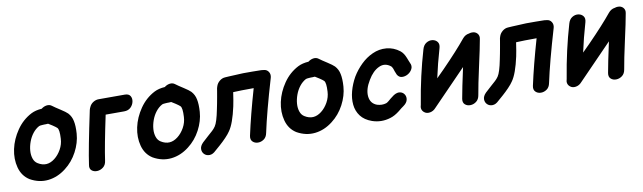

<svg xmlns="http://www.w3.org/2000/svg" viewBox="-37 -990 4864 1453"><g transform="rotate(-10 2394.5 -263.0)"><path d="M110 -28Q179 11 251 3Q323 -5 386 -54Q445 -99 481 -167Q517 -235 522 -305Q526 -364 518 -401Q511 -438 486 -465Q471 -480 435 -503Q394 -529 373 -545Q357 -557 335 -554Q313 -551 294 -536Q247 -533 213 -516Q143 -480 97 -413Q51 -346 35 -272Q19 -197 37 -130Q55 -63 110 -28ZM192 -136Q170 -149 160.5 -176.5Q151 -204 153.5 -237.5Q156 -271 168.5 -305.5Q181 -340 202.5 -367.5Q224 -395 252 -410Q258 -413 276 -414Q282 -415 292 -415H303Q314 -415 322 -416L354 -396Q378 -380 386 -372Q401 -357 397 -288Q395 -245 373.5 -206.5Q352 -168 321 -144Q258 -95 192 -136Z M573 -57Q567 -27 584 -12.5Q601 2 626 1Q651 0 672.5 -16.5Q694 -33 698 -65Q714 -178 763 -408H905Q937 -408 956 -426.5Q975 -445 980 -470Q985 -495 973.5 -513.5Q962 -532 932 -532H730Q709 -532 689 -519.5Q669 -507 660 -487Q654 -476 651 -464Q589 -173 573 -57Z M1056 -28Q1125 11 1197 3Q1269 -5 1332 -54Q1391 -99 1427 -167Q1463 -235 1468 -305Q1472 -364 1464 -401Q1457 -438 1432 -465Q1417 -480 1381 -503Q1340 -529 1319 -545Q1303 -557 1281 -554Q1259 -551 1240 -536Q1193 -533 1159 -516Q1089 -480 1043 -413Q997 -346 981 -272Q965 -197 983 -130Q1001 -63 1056 -28ZM1138 -136Q1116 -149 1106.5 -176.5Q1097 -204 1099.5 -237.5Q1102 -271 1114.5 -305.5Q1127 -340 1148.5 -367.5Q1170 -395 1198 -410Q1204 -413 1222 -414Q1228 -415 1238 -415H1249Q1260 -415 1268 -416L1300 -396Q1324 -380 1332 -372Q1347 -357 1343 -288Q1341 -245 1319.5 -206.5Q1298 -168 1267 -144Q1204 -95 1138 -136Z M1534 5Q1548 -7 1573 -29Q1598 -51 1622.5 -76.5Q1647 -102 1660 -122Q1697 -174 1725 -302Q1733 -339 1743 -408Q1800 -411 1901 -411Q1844 -214 1811 -61Q1805 -32 1821 -16Q1837 0 1861.5 0.5Q1886 1 1907.5 -14Q1929 -29 1935 -61Q1968 -216 2042 -466Q2049 -491 2036.5 -511Q2024 -531 1999 -533H1998Q1990 -535 1982 -535Q1946 -535 1915 -536Q1883 -536 1869 -536H1843Q1838 -536 1820 -535Q1802 -534 1779 -533Q1756 -532 1735 -531Q1714 -530 1703 -529Q1679 -528 1659 -511.5Q1639 -495 1632 -472Q1630 -466 1628 -459Q1627 -453 1624 -434.5Q1621 -416 1616.5 -391.5Q1612 -367 1607.5 -343Q1603 -319 1599 -301Q1580 -205 1560 -176Q1549 -160 1535 -147Q1521 -134 1498 -114L1453 -73Q1429 -49 1429 -25Q1429 -1 1445 14.5Q1461 30 1485.5 29.5Q1510 29 1534 5Z M2160 -28Q2229 11 2301 3Q2373 -5 2436 -54Q2495 -99 2531 -167Q2567 -235 2572 -305Q2576 -364 2568 -401Q2561 -438 2536 -465Q2521 -480 2485 -503Q2444 -529 2423 -545Q2407 -557 2385 -554Q2363 -551 2344 -536Q2297 -533 2263 -516Q2193 -480 2147 -413Q2101 -346 2085 -272Q2069 -197 2087 -130Q2105 -63 2160 -28ZM2242 -136Q2220 -149 2210.5 -176.5Q2201 -204 2203.5 -237.5Q2206 -271 2218.5 -305.5Q2231 -340 2252.5 -367.5Q2274 -395 2302 -410Q2308 -413 2326 -414Q2332 -415 2342 -415H2353Q2364 -415 2372 -416L2404 -396Q2428 -380 2436 -372Q2451 -357 2447 -288Q2445 -245 2423.5 -206.5Q2402 -168 2371 -144Q2308 -95 2242 -136Z M2880 -9Q2915 -19 2953 -49L2975 -67Q2986 -76 2993 -80Q3020 -99 3025.5 -122Q3031 -145 3020 -163.5Q3009 -182 2987 -187Q2965 -192 2937 -175Q2926 -167 2909 -154L2889 -137Q2874 -125 2868 -124Q2835 -114 2799 -125Q2749 -143 2743 -198Q2737 -253 2778 -320Q2815 -383 2864 -405Q2911 -427 2955 -392Q2960 -388 2967 -372L2974 -351Q2980 -335 2985 -324Q2998 -301 3021.5 -299.5Q3045 -298 3067.5 -311Q3090 -324 3101 -346.5Q3112 -369 3099 -394Q3096 -400 3092 -411L3083 -434Q3068 -473 3044 -492Q2998 -528 2942 -533Q2886 -538 2834 -514Q2785 -492 2744 -452Q2703 -412 2674 -364Q2645 -313 2630.5 -259Q2616 -205 2621 -156Q2626 -107 2654.5 -69Q2683 -31 2739 -11Q2808 13 2880 -9Z M3139 -9Q3157 6 3183.5 1.5Q3210 -3 3229 -25Q3243 -40 3424 -226L3489 -293Q3454 -133 3441 -58Q3436 -29 3452.5 -14Q3469 1 3494 0.5Q3519 0 3540 -16Q3561 -32 3566 -64Q3579 -141 3608 -272Q3640 -415 3651 -479Q3657 -505 3641.5 -522.5Q3626 -540 3600 -539Q3589 -539 3577 -535Q3547 -531 3526 -505Q3461 -425 3341 -302L3282 -243Q3305 -350 3339 -467Q3347 -496 3333 -513.5Q3319 -531 3295 -534Q3271 -537 3248.5 -523Q3226 -509 3217 -477Q3160 -283 3126 -75L3125 -69Q3112 -31 3139 -9Z M3708 5Q3722 -7 3747 -29Q3772 -51 3796.5 -76.5Q3821 -102 3834 -122Q3871 -174 3899 -302Q3907 -339 3917 -408Q3974 -411 4075 -411Q4018 -214 3985 -61Q3979 -32 3995 -16Q4011 0 4035.5 0.5Q4060 1 4081.5 -14Q4103 -29 4109 -61Q4142 -216 4216 -466Q4223 -491 4210.5 -511Q4198 -531 4173 -533H4172Q4164 -535 4156 -535Q4120 -535 4089 -536Q4057 -536 4043 -536H4017Q4012 -536 3994 -535Q3976 -534 3953 -533Q3930 -532 3909 -531Q3888 -530 3877 -529Q3853 -528 3833 -511.5Q3813 -495 3806 -472Q3804 -466 3802 -459Q3801 -453 3798 -434.5Q3795 -416 3790.5 -391.5Q3786 -367 3781.5 -343Q3777 -319 3773 -301Q3754 -205 3734 -176Q3723 -160 3709 -147Q3695 -134 3672 -114L3627 -73Q3603 -49 3603 -25Q3603 -1 3619 14.5Q3635 30 3659.5 29.5Q3684 29 3708 5Z M4260 -9Q4278 6 4304.5 1.5Q4331 -3 4350 -25Q4364 -40 4545 -226L4610 -293Q4575 -133 4562 -58Q4557 -29 4573.5 -14Q4590 1 4615 0.5Q4640 0 4661 -16Q4682 -32 4687 -64Q4700 -141 4729 -272Q4761 -415 4772 -479Q4778 -505 4762.5 -522.5Q4747 -540 4721 -539Q4710 -539 4698 -535Q4668 -531 4647 -505Q4582 -425 4462 -302L4403 -243Q4426 -350 4460 -467Q4468 -496 4454 -513.5Q4440 -531 4416 -534Q4392 -537 4369.5 -523Q4347 -509 4338 -477Q4281 -283 4247 -75L4246 -69Q4233 -31 4260 -9Z"/></g></svg>

Font: Balsamiq Sans
Style: Bold Italic
Weight: 700
Italic angle: -12°
Designer: Michael Angeles
Foundry: Balsamiq SRL
Version: Version 1.020; ttfautohint (v1.8.4.7-5d5b);gftools[0.9.26]